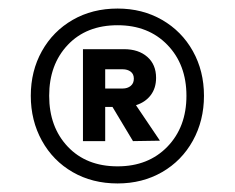

<svg xmlns="http://www.w3.org/2000/svg" viewBox="-20 -726 549 449"><path d="M255 -706Q313 -706 359 -679.5Q405 -653 431 -606.5Q457 -560 457 -502Q457 -444 431 -397Q405 -350 359 -323.5Q313 -297 255 -297Q196 -297 150 -323.5Q104 -350 78 -397Q52 -444 52 -502Q52 -560 78 -606.5Q104 -653 150 -679.5Q196 -706 255 -706ZM255 -337Q327 -337 371.5 -383Q416 -429 416 -502Q416 -575 371.5 -621Q327 -667 255 -667Q182 -667 138.5 -621Q95 -575 95 -502Q95 -429 138.5 -383Q182 -337 255 -337ZM345 -544Q345 -520 332.5 -503.5Q320 -487 298 -480L354 -397L291 -396L243 -476H226V-396H174V-611H270Q304 -611 324.5 -593Q345 -575 345 -544ZM226 -519H267Q278 -519 285.5 -525Q293 -531 293 -542Q293 -553 285.5 -558.5Q278 -564 267 -564H226Z"/></svg>

Font: MSTAGE
Style: Regular
Weight: 400
Designer: Ninad Kale (Devanagari), Jonny Pinhorn (Latin)
Foundry: Indian Type Foundry
Version: 4.004